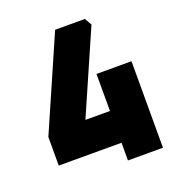

<svg xmlns="http://www.w3.org/2000/svg" viewBox="-126 -794 830 897"><g transform="rotate(-20 289.0 -345.0)"><path d="M46 -88V-230L247 -690H395L415 -655L236 -246H358V-430H532V0H358V-88Z"/></g></svg>

Font: Oxanium ExtraLight ExtraBold
Style: Regular
Weight: 800
Version: Version 2.000